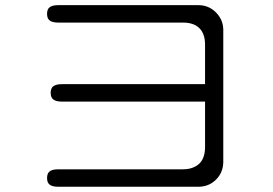

<svg xmlns="http://www.w3.org/2000/svg" viewBox="-20 -710 1040 731"><path d="M180.7 -379.9Q172.9 -371.1 172.9 -356.4Q172.9 -335 188.5 -328.1Q198.2 -323.2 215.8 -323.2H760.7V-150.4Q760.7 -93.8 721.7 -75.2Q703.1 -65.4 676.8 -65.4H201.2Q176.8 -65.4 167 -55.7Q159.2 -47.9 159.2 -32.2Q159.2 -16.6 167 -8.8Q176.8 1 201.2 1H735.4Q775.4 1 802.7 -26.4Q830.1 -53.7 830.1 -94.7V-595.7Q830.1 -634.8 801.8 -663.1Q774.4 -690.4 735.4 -690.4H202.1Q176.8 -690.4 167 -680.7Q159.2 -672.9 159.2 -657.2Q159.2 -641.6 167 -633.8Q176.8 -624 202.1 -624H676.8Q717.8 -624 739.3 -602.5Q760.7 -581.1 760.7 -540V-389.6H215.8Q191.4 -389.6 180.7 -379.9Z"/></svg>

Font: FakePearl
Style: ExtraLight
Weight: 300
Version: Version 1.2